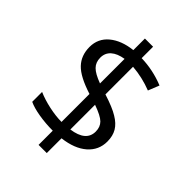

<svg xmlns="http://www.w3.org/2000/svg" viewBox="-219 -812 972 972"><g transform="rotate(45 266.5 -326.5)"><path d="M236.6 -385.7V-561.7Q192.1 -554.6 168.6 -533.6Q145.1 -512.6 145.1 -479.3Q145.1 -445.9 165.6 -425.2Q186 -404.4 236.6 -385.7ZM393.8 -198.2Q393.8 -231 373.9 -251Q353.9 -271 295.2 -291.7V-114.8Q393.8 -128.4 393.8 -198.2ZM471.2 -204.2Q471.2 -142.6 424.9 -102.1Q378.7 -61.7 295.2 -51.6V54.1H236.6V-47.5Q185 -47.5 136.8 -55.6Q88.5 -63.7 59.7 -77.4V-148.1Q97.6 -131.4 146.6 -120.8Q195.7 -110.2 236.6 -110.2V-310.4Q142.6 -340.2 105.4 -379.4Q68.3 -418.6 68.3 -479Q68.3 -539.4 114 -577.6Q159.8 -615.8 236.6 -624.4V-707.3H295.2V-625.4Q377.7 -623.4 457 -591.5L433.3 -531.9Q366 -558.1 295.2 -563.7V-366Q367 -343.3 401.9 -321.5Q437.8 -300.3 454.5 -272.2Q471.2 -244.2 471.2 -204.2Z"/></g></svg>

Font: KhulaRegular
Style: Regular
Weight: 400
Designer: Erin McLaughlin, Steve Matteson
Version: Version 1.001;PS 1.0;hotconv 1.0.72;makeotf.lib2.5.5900; ttf